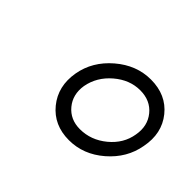

<svg xmlns="http://www.w3.org/2000/svg" viewBox="-68 -840 506 506"><g transform="rotate(45 185.0 -587.0)"><path d="M256.8 -720.2Q314 -720.2 346.2 -680.2Q378.4 -640.1 367.2 -583Q357.9 -529.8 314.2 -491.9Q270.5 -454.1 216.8 -454.1Q160.6 -454.1 127.9 -494.1Q95.2 -534.2 105 -590.8Q114.3 -644 158.7 -682.1Q203.1 -720.2 256.8 -720.2ZM256.8 -680.2Q217.8 -680.2 184.6 -651.9Q151.4 -623.5 144 -583Q138.2 -546.4 159.4 -520.8Q180.7 -495.1 216.8 -495.1Q257.8 -495.1 291.3 -522.7Q324.7 -550.3 331.1 -589.8Q337.9 -627.4 316.4 -653.8Q294.9 -680.2 256.8 -680.2Z"/></g></svg>

Font: Stilu Light
Style: Italic
Weight: 300
Italic angle: -10°
Designer: Genilson Lima Santos
Foundry: Genilson Lima Santos
Version: Version 1.200;PS 001.200;hotconv 1.0.88;makeotf.lib2.5.64775